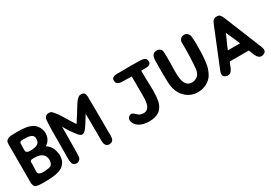

<svg xmlns="http://www.w3.org/2000/svg" viewBox="22 -1471 3410 2412"><g transform="rotate(-30 1727.0 -265.0)"><path d="M434 -283Q463 -264 483.5 -238.5Q504 -213 516 -176Q529 -135 529.5 -93.5Q530 -52 514.5 -16.5Q499 19 465.5 45.5Q432 72 378 83Q349 90 310 94Q271 98 240 98Q201 99 159.5 98.5Q118 98 79 90Q62 85 54.5 72.5Q47 60 44 44Q40 35 40 26V-542Q40 -570 51.5 -585.5Q63 -601 82 -608.5Q101 -616 125 -617.5Q149 -619 175 -619Q195 -619 215.5 -619.5Q236 -620 257 -619Q290 -618 325.5 -613.5Q361 -609 393 -597Q408 -592 425 -583Q442 -575 452 -563Q484 -534 499.5 -495.5Q515 -457 513 -417.5Q511 -378 491.5 -342Q472 -306 434 -283ZM259 -18Q290 -20 322 -25Q354 -30 366 -44Q379 -60 384.5 -81.5Q390 -103 387.5 -125.5Q385 -148 374.5 -168.5Q364 -189 347 -201Q324 -219 294 -224.5Q264 -230 235 -230Q221 -230 209.5 -229.5Q198 -229 189.5 -226.5Q181 -224 177 -217Q173 -210 173 -196Q175 -170 173 -144Q171 -118 171 -94Q171 -80 170.5 -63.5Q170 -47 181 -36Q192 -25 213 -21Q234 -17 259 -18ZM279 -498Q248 -499 227.5 -499.5Q207 -500 195.5 -496.5Q184 -493 179.5 -481.5Q175 -470 176 -447Q176 -428 175.5 -409.5Q175 -391 175 -373Q175 -353 188 -343.5Q201 -334 220.5 -332Q240 -330 261.5 -332Q283 -334 299 -337Q335 -343 354.5 -361.5Q374 -380 377 -416Q381 -461 353.5 -478.5Q326 -496 279 -498Z M1206 14Q1205 26 1203 39Q1201 52 1196 63Q1191 75 1183 81Q1172 91 1157 92Q1143 97 1130 95Q1117 93 1106 88Q1092 79 1085.5 66.5Q1079 54 1076 40Q1073 26 1073 11Q1073 -4 1073 -17V-95L1072 -248Q1072 -264 1072 -273Q1072 -282 1072 -289.5Q1072 -297 1071.5 -306.5Q1071 -316 1071 -334Q1071 -337 1071.5 -344.5Q1072 -352 1070 -385Q1031 -320 1005.5 -280.5Q980 -241 962.5 -219.5Q945 -198 932 -190.5Q919 -183 905 -182Q897 -181 889 -185Q881 -189 873.5 -195Q866 -201 859.5 -207.5Q853 -214 849 -220Q825 -250 795 -292Q765 -334 733 -394Q733 -393 732.5 -361Q732 -329 732 -281.5Q732 -234 731.5 -179.5Q731 -125 730.5 -78Q730 -31 729 0.5Q728 32 727 32Q727 49 719 63.5Q711 78 697.5 87Q684 96 666 97Q648 98 627 87Q614 79 607.5 64Q601 49 599 36Q598 22 597.5 9Q597 -4 597 -18L598 -96L599 -250V-384Q599 -471 605 -555Q605 -566 607.5 -575.5Q610 -585 614 -594Q622 -610 635 -618Q650 -627 667 -627Q674 -627 680.5 -626.5Q687 -626 693 -625Q713 -621 727.5 -601.5Q742 -582 755 -568Q763 -559 772 -546Q781 -533 790 -519Q799 -505 807 -492Q815 -479 821 -469Q847 -427 867.5 -392Q888 -357 906 -332Q909 -335 913 -340.5Q917 -346 921.5 -352.5Q926 -359 929.5 -365Q933 -371 935 -375Q945 -391 955 -406.5Q965 -422 976.5 -439.5Q988 -457 1000.5 -478Q1013 -499 1030 -526Q1037 -538 1048 -555Q1059 -572 1073 -588Q1087 -604 1102.5 -615.5Q1118 -627 1134 -627Q1142 -627 1148 -626.5Q1154 -626 1160 -625Q1172 -624 1183 -614Q1191 -606 1195 -597Q1199 -584 1200 -575Q1201 -568 1201.5 -562Q1202 -556 1202 -550Q1202 -494 1203 -439Q1204 -384 1204 -328Q1204 -260 1204.5 -188Q1205 -116 1205 -48Q1205 -34 1206 -18Q1207 -2 1206 14Z M2076 -597Q2086 -584 2086 -571Q2087 -565 2086.5 -556Q2086 -547 2085 -542Q2082 -532 2071 -522Q2068 -519 2064 -516.5Q2060 -514 2054 -512Q2048 -510 2042 -509.5Q2036 -509 2029 -508Q2022 -507 2016 -506.5Q2010 -506 2003 -506H1946V-489Q1945 -399 1949.5 -309Q1954 -219 1948 -129Q1945 -99 1939 -67.5Q1933 -36 1919.5 -8.5Q1906 19 1884 42Q1862 65 1828 78Q1796 90 1758 95Q1720 100 1681.5 96Q1643 92 1608 79Q1573 66 1549 43Q1536 31 1525 13.5Q1514 -4 1510 -23.5Q1506 -43 1512 -61.5Q1518 -80 1540 -92Q1559 -103 1574.5 -97Q1590 -91 1604.5 -78Q1619 -65 1634.5 -51Q1650 -37 1669 -33Q1710 -23 1736 -32.5Q1762 -42 1777 -63Q1792 -84 1798.5 -114Q1805 -144 1806.5 -175Q1808 -206 1807 -235Q1806 -264 1807 -284Q1808 -337 1807 -388Q1806 -439 1806 -492V-496Q1807 -498 1807 -502H1804Q1798 -503 1779 -503.5Q1760 -504 1738 -504Q1716 -504 1696.5 -504.5Q1677 -505 1671 -505H1657V-506Q1649 -507 1641 -509Q1633 -511 1625 -513Q1606 -519 1596 -532Q1591 -537 1588.5 -548Q1586 -559 1586 -567Q1586 -572 1586 -578Q1586 -584 1588 -589Q1590 -600 1602 -609Q1610 -615 1621 -618Q1628 -620 1635 -621Q1642 -622 1650 -623Q1657 -624 1664 -624Q1671 -624 1679 -624H1775Q1781 -624 1789 -624Q1797 -624 1807 -625Q1846 -625 1884 -625Q1922 -625 1958 -624H1964Q1975 -624 1985.5 -623.5Q1996 -623 2007 -623Q2030 -622 2050 -614Q2066 -610 2076 -597Z M2707 -567Q2713 -519 2714 -455.5Q2715 -392 2712.5 -327.5Q2710 -263 2703 -205.5Q2696 -148 2686 -113Q2679 -92 2669.5 -69.5Q2660 -47 2649 -29Q2633 -2 2610 18.5Q2587 39 2559.5 53.5Q2532 68 2501.5 76Q2471 84 2441 85Q2388 87 2340.5 69.5Q2293 52 2253 14Q2223 -15 2205 -48Q2187 -81 2177 -117.5Q2167 -154 2164.5 -193Q2162 -232 2162 -273Q2162 -292 2161.5 -320.5Q2161 -349 2161 -379.5Q2161 -410 2161 -439Q2161 -468 2162 -488Q2162 -501 2162 -516.5Q2162 -532 2163.5 -547.5Q2165 -563 2169 -577.5Q2173 -592 2181 -604Q2190 -617 2206 -623Q2222 -629 2239.5 -629Q2257 -629 2273 -622Q2289 -615 2299 -602Q2304 -594 2306 -586Q2308 -578 2309 -568Q2311 -535 2311.5 -493Q2312 -451 2311.5 -411.5Q2311 -372 2310 -339Q2309 -306 2309 -290Q2309 -230 2315 -181.5Q2321 -133 2343 -101Q2363 -72 2390 -64Q2417 -56 2444 -59Q2469 -62 2494.5 -77.5Q2520 -93 2535 -123Q2541 -134 2545 -148Q2549 -162 2551 -174Q2555 -212 2558 -262.5Q2561 -313 2563 -366Q2565 -419 2565 -470Q2565 -521 2564 -562Q2566 -580 2575 -595Q2583 -608 2598 -618Q2613 -628 2639 -628Q2660 -627 2673 -617.5Q2686 -608 2694 -597Q2703 -584 2707 -567Z M3412 18Q3413 24 3413.5 29.5Q3414 35 3414 42Q3414 54 3407 64Q3404 69 3399 73.5Q3394 78 3387 81Q3362 95 3334 91Q3320 87 3309 78Q3307 76 3306 75.5Q3305 75 3304 73Q3303 72 3302 70.5Q3301 69 3299 68Q3294 63 3291 58.5Q3288 54 3285 49Q3283 44 3280.5 39.5Q3278 35 3275 30Q3273 26 3271 22.5Q3269 19 3268 15Q3264 6 3263 -1L3242 -50Q3173 -50 3104.5 -49.5Q3036 -49 2967 -50L2946 -1Q2944 3 2943.5 7Q2943 11 2941 15Q2939 19 2937.5 22.5Q2936 26 2934 30Q2931 35 2928.5 39.5Q2926 44 2923 49Q2921 54 2918 58.5Q2915 63 2910 68Q2908 69 2907 70.5Q2906 72 2905 73Q2904 75 2903 75.5Q2902 76 2900 78Q2889 87 2875 91Q2847 95 2822 81Q2815 78 2810 73.5Q2805 69 2802 64Q2795 54 2795 42Q2795 35 2795.5 29.5Q2796 24 2797 18Q2799 9 2802 0Q2805 -9 2805 -9L3013 -521L3019 -537Q3021 -543 3024 -548Q3027 -553 3029 -560Q3034 -573 3040 -583Q3043 -589 3047 -594Q3051 -599 3055 -604Q3061 -612 3072 -617Q3086 -622 3104.5 -622Q3123 -622 3137 -617Q3148 -612 3154 -604Q3161 -595 3169 -583Q3175 -573 3180 -560Q3182 -553 3185 -548Q3188 -543 3190 -537L3196 -521L3404 -9Q3404 -9 3407 0Q3410 9 3412 18ZM3175 -227Q3162 -256 3148.5 -287Q3135 -318 3120 -350Q3116 -359 3112 -368.5Q3108 -378 3104 -387Q3101 -378 3097 -368.5Q3093 -359 3089 -350Q3074 -318 3060.5 -287Q3047 -256 3034 -227L3016 -183H3193Z"/></g></svg>

Font: BM JUA
Style: Regular
Weight: 400
Designer: BONGJIN KIM, JAEHYUN KEUM, JUHEE TAE
Foundry: WOOWA BROTHERS Corporation.
Version: Version 1.100